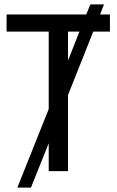

<svg xmlns="http://www.w3.org/2000/svg" viewBox="-20 -780 532 875"><path d="M290 0H202V-127L121 75H59L202 -283V-636H10V-714H373L392 -760H454L436 -714H481V-636H405L290 -347ZM290 -636V-504L342 -636Z"/></svg>

Font: Noto Sans SemiCondensed
Style: Regular
Weight: 400
Width: 4
Designer: Monotype Design Team
Foundry: Monotype Imaging Inc.
Version: Version 2.013; ttfautohint (v1.8.4.7-5d5b)